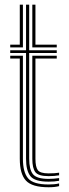

<svg xmlns="http://www.w3.org/2000/svg" viewBox="-20 -790 292 817"><path d="M186.8 -17Q127.5 -17 109.1 -40.8Q90.8 -64.5 90.8 -114.5V-564.5H23.5V-576.2H90.8V-770H104.2V-576.2H221.5V-564.5H104.2V-114.5Q104.2 -68.8 120.2 -48.8Q136.2 -28.8 186.8 -28.8Q208.8 -28.8 231.5 -32.2V-20.8Q212.5 -17 186.8 -17ZM23.5 -588.2V-600H64.2V-770H77.5V-588.2ZM117.5 -588.2V-770H130.8V-600H221.5V-588.2ZM186.8 6.8Q116.5 6.8 90.4 -21.5Q64.2 -49.8 64.2 -114.5V-540.8H23.5V-552.8H77.5V-114.5Q77.5 -57.5 99.5 -31.2Q121.5 -5 186.8 -5Q198.2 -5 209.9 -6Q221.5 -7 231.5 -9.5V2Q213.5 6.8 186.8 6.8ZM186.8 -40.5Q143.5 -40.5 130.5 -57.4Q117.5 -74.2 117.5 -114.5V-552.8H221.5V-540.8H130.8V-114.5Q130.8 -79.8 140.9 -66Q151 -52.2 186.8 -52.2Q215.8 -52.2 231.5 -55.2V-44Q212.5 -40.5 186.8 -40.5Z"/></svg>

Font: Big Shoulders Inline Display
Style: Regular
Weight: 400
Designer: Patric King
Foundry: XO Type Co
Version: Version 1.000